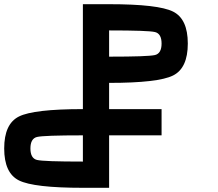

<svg xmlns="http://www.w3.org/2000/svg" viewBox="-20 -895 1040 915"><path d="M375 -875H500Q734.4 -875 804.7 -839.8Q875 -804.7 875 -687.5Q875 -570.3 804.7 -535.2Q734.4 -500 500 -500V-375H750V-250H500V0H375Q140.6 0 70.3 -35.2Q0 -70.3 0 -187.5Q0 -304.7 70.3 -339.8Q140.6 -375 375 -375ZM375 -250Q187.5 -250 156.2 -242.2Q125 -234.4 125 -187.5Q125 -140.6 156.2 -132.8Q187.5 -125 375 -125ZM500 -625Q687.5 -625 718.8 -632.8Q750 -640.6 750 -687.5Q750 -734.4 718.8 -742.2Q687.5 -750 500 -750Z"/></svg>

Font: CraftyPE
Style: Regular
Weight: 400
Designer: Erek Butcher
Foundry: Haunted Coop
Version: Version 0.018;April 4, 2024;FontCreator 15.0.0.2962 64-bit